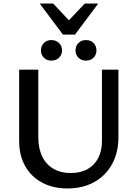

<svg xmlns="http://www.w3.org/2000/svg" viewBox="-20 -1051 772 1083"><path d="M360 12Q279 12 217.5 -21Q156 -54 122 -114Q88 -174 88 -256V-658H196V-278Q196 -214 218 -168.5Q240 -123 281.5 -99Q323 -75 379 -75Q435 -75 474.5 -97.5Q514 -120 534.5 -160.5Q555 -201 555 -254V-658H648V-278Q648 -190 612 -125Q576 -60 511.5 -24Q447 12 360 12ZM465 -709Q439 -709 422.5 -725.5Q406 -742 406 -766Q406 -792 422.5 -808.5Q439 -825 465 -825Q491 -825 507.5 -808.5Q524 -792 524 -766Q524 -742 507.5 -725.5Q491 -709 465 -709ZM269 -709Q244 -709 227.5 -725.5Q211 -742 211 -766Q211 -792 227.5 -808.5Q244 -825 269 -825Q296 -825 313 -808.5Q330 -792 330 -766Q330 -742 313 -725.5Q296 -709 269 -709ZM335 -856 353 -920 458 -1031H534L403 -856ZM335 -856 204 -1031H280L386 -918L403 -856Z"/></svg>

Font: Ysabeau Infant SemiBold
Style: Regular
Weight: 600
Designer: Christian Thalmann (Catharsis Fonts)
Version: Version 2.002; featfreeze: ss01,ss02,lnum